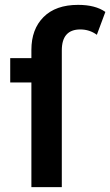

<svg xmlns="http://www.w3.org/2000/svg" viewBox="-20 -769 453 789"><path d="M413 -720 378 -626Q348 -648 310 -648Q234 -648 234 -562V0H109V-430H22V-530H109V-564Q109 -649 159 -699Q209 -749 301 -749Q372 -749 413 -720Z"/></svg>

Font: CMG Sans SemiBold
Style: Regular
Weight: 600
Designer: Julieta Ulanovsky
Foundry: Julieta Ulanovsky
Version: Version 7.200